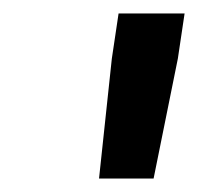

<svg xmlns="http://www.w3.org/2000/svg" viewBox="-20 -769 294 285"><path d="M127 -504 146 -682 156 -749H254L244 -682L208 -504Z"/></svg>

Font: Exo Thin Medium
Style: Italic
Weight: 500
Italic angle: -9°
Version: Version 2.000